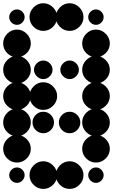

<svg xmlns="http://www.w3.org/2000/svg" viewBox="-45 -858 732 1215"><path d="M562.5 201.7Q581.7 201.7 596.2 216.3Q610.8 230.8 610.8 250Q610.8 270 596.2 284.6Q581.7 299.2 562.5 299.2Q542.5 299.2 527.9 284.6Q513.3 270 513.3 250Q513.3 230.8 527.9 216.3Q542.5 201.7 562.5 201.7ZM395.8 162.5Q430.8 162.5 457.1 188.8Q483.3 215 483.3 250Q483.3 285.8 457.1 311.7Q430.8 337.5 395.8 337.5Q360 337.5 334.2 311.7Q308.3 285.8 308.3 250Q308.3 215 334.2 188.8Q360 162.5 395.8 162.5ZM229.2 162.5Q264.2 162.5 290.4 188.8Q316.7 215 316.7 250Q316.7 285.8 290.4 311.7Q264.2 337.5 229.2 337.5Q193.3 337.5 167.5 311.7Q141.7 285.8 141.7 250Q141.7 215 167.5 188.8Q193.3 162.5 229.2 162.5ZM62.5 201.7Q81.7 201.7 96.2 216.3Q110.8 230.8 110.8 250Q110.8 270 96.2 284.6Q81.7 299.2 62.5 299.2Q42.5 299.2 27.9 284.6Q13.3 270 13.3 250Q13.3 230.8 27.9 216.3Q42.5 201.7 62.5 201.7ZM562.5 -4.2Q597.5 -4.2 623.8 22.1Q650 48.3 650 83.3Q650 119.2 623.8 145Q597.5 170.8 562.5 170.8Q526.7 170.8 500.8 145Q475 119.2 475 83.3Q475 48.3 500.8 22.1Q526.7 -4.2 562.5 -4.2ZM62.5 -4.2Q97.5 -4.2 123.8 22.1Q150 48.3 150 83.3Q150 119.2 123.8 145Q97.5 170.8 62.5 170.8Q26.7 170.8 0.8 145Q-25 119.2 -25 83.3Q-25 48.3 0.8 22.1Q26.7 -4.2 62.5 -4.2ZM562.5 -170.8Q597.5 -170.8 623.8 -144.6Q650 -118.3 650 -83.3Q650 -47.5 623.8 -21.7Q597.5 4.2 562.5 4.2Q526.7 4.2 500.8 -21.7Q475 -47.5 475 -83.3Q475 -118.3 500.8 -144.6Q526.7 -170.8 562.5 -170.8ZM395.8 -150.8Q423.3 -150.8 443.3 -130.8Q463.3 -110.8 463.3 -83.3Q463.3 -55 443.3 -35Q423.3 -15 395.8 -15Q367.5 -15 347.5 -35Q327.5 -55 327.5 -83.3Q327.5 -110.8 347.5 -130.8Q367.5 -150.8 395.8 -150.8ZM229.2 -150.8Q256.7 -150.8 276.7 -130.8Q296.7 -110.8 296.7 -83.3Q296.7 -55 276.7 -35Q256.7 -15 229.2 -15Q200.8 -15 180.8 -35Q160.8 -55 160.8 -83.3Q160.8 -110.8 180.8 -130.8Q200.8 -150.8 229.2 -150.8ZM62.5 -170.8Q97.5 -170.8 123.8 -144.6Q150 -118.3 150 -83.3Q150 -47.5 123.8 -21.7Q97.5 4.2 62.5 4.2Q26.7 4.2 0.8 -21.7Q-25 -47.5 -25 -83.3Q-25 -118.3 0.8 -144.6Q26.7 -170.8 62.5 -170.8ZM562.5 -337.5Q597.5 -337.5 623.8 -311.2Q650 -285 650 -250Q650 -214.2 623.8 -188.3Q597.5 -162.5 562.5 -162.5Q526.7 -162.5 500.8 -188.3Q475 -214.2 475 -250Q475 -285 500.8 -311.2Q526.7 -337.5 562.5 -337.5ZM229.2 -337.5Q264.2 -337.5 290.4 -311.2Q316.7 -285 316.7 -250Q316.7 -214.2 290.4 -188.3Q264.2 -162.5 229.2 -162.5Q193.3 -162.5 167.5 -188.3Q141.7 -214.2 141.7 -250Q141.7 -285 167.5 -311.2Q193.3 -337.5 229.2 -337.5ZM62.5 -337.5Q97.5 -337.5 123.8 -311.2Q150 -285 150 -250Q150 -214.2 123.8 -188.3Q97.5 -162.5 62.5 -162.5Q26.7 -162.5 0.8 -188.3Q-25 -214.2 -25 -250Q-25 -285 0.8 -311.2Q26.7 -337.5 62.5 -337.5ZM562.5 -504.2Q597.5 -504.2 623.8 -477.9Q650 -451.7 650 -416.7Q650 -380.8 623.8 -355Q597.5 -329.2 562.5 -329.2Q526.7 -329.2 500.8 -355Q475 -380.8 475 -416.7Q475 -451.7 500.8 -477.9Q526.7 -504.2 562.5 -504.2ZM354.6 -457.5Q372.5 -475 395.8 -475Q419.2 -475 436.7 -457.5Q454.2 -440 454.2 -416.7Q454.2 -393.3 436.7 -375.4Q419.2 -357.5 395.8 -357.5Q372.5 -357.5 354.6 -375.4Q336.7 -393.3 336.7 -416.7Q336.7 -440 354.6 -457.5ZM187.9 -457.5Q205.8 -475 229.2 -475Q252.5 -475 270 -457.5Q287.5 -440 287.5 -416.7Q287.5 -393.3 270 -375.4Q252.5 -357.5 229.2 -357.5Q205.8 -357.5 187.9 -375.4Q170 -393.3 170 -416.7Q170 -440 187.9 -457.5ZM62.5 -504.2Q97.5 -504.2 123.8 -477.9Q150 -451.7 150 -416.7Q150 -380.8 123.8 -355Q97.5 -329.2 62.5 -329.2Q26.7 -329.2 0.8 -355Q-25 -380.8 -25 -416.7Q-25 -451.7 0.8 -477.9Q26.7 -504.2 62.5 -504.2ZM562.5 -670.8Q597.5 -670.8 623.8 -644.6Q650 -618.3 650 -583.3Q650 -547.5 623.8 -521.7Q597.5 -495.8 562.5 -495.8Q526.7 -495.8 500.8 -521.7Q475 -547.5 475 -583.3Q475 -618.3 500.8 -644.6Q526.7 -670.8 562.5 -670.8ZM62.5 -670.8Q97.5 -670.8 123.8 -644.6Q150 -618.3 150 -583.3Q150 -547.5 123.8 -521.7Q97.5 -495.8 62.5 -495.8Q26.7 -495.8 0.8 -521.7Q-25 -547.5 -25 -583.3Q-25 -618.3 0.8 -644.6Q26.7 -670.8 62.5 -670.8ZM562.5 -798.3Q581.7 -798.3 596.2 -783.8Q610.8 -769.2 610.8 -750Q610.8 -730 596.2 -715.4Q581.7 -700.8 562.5 -700.8Q542.5 -700.8 527.9 -715.4Q513.3 -730 513.3 -750Q513.3 -769.2 527.9 -783.8Q542.5 -798.3 562.5 -798.3ZM395.8 -837.5Q430.8 -837.5 457.1 -811.3Q483.3 -785 483.3 -750Q483.3 -714.2 457.1 -688.3Q430.8 -662.5 395.8 -662.5Q360 -662.5 334.2 -688.3Q308.3 -714.2 308.3 -750Q308.3 -785 334.2 -811.3Q360 -837.5 395.8 -837.5ZM229.2 -837.5Q264.2 -837.5 290.4 -811.3Q316.7 -785 316.7 -750Q316.7 -714.2 290.4 -688.3Q264.2 -662.5 229.2 -662.5Q193.3 -662.5 167.5 -688.3Q141.7 -714.2 141.7 -750Q141.7 -785 167.5 -811.3Q193.3 -837.5 229.2 -837.5ZM62.5 -798.3Q81.7 -798.3 96.2 -783.8Q110.8 -769.2 110.8 -750Q110.8 -730 96.2 -715.4Q81.7 -700.8 62.5 -700.8Q42.5 -700.8 27.9 -715.4Q13.3 -730 13.3 -750Q13.3 -769.2 27.9 -783.8Q42.5 -798.3 62.5 -798.3Z"/></svg>

Font: 0xA000-Dots-Mono
Style: Dots-Mono
Weight: 400
Version: Version 0.1